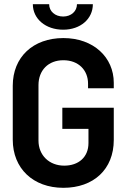

<svg xmlns="http://www.w3.org/2000/svg" viewBox="-20 -890 604 918"><path d="M283 8C427 8 524 -80 524 -221V-375H278V-274H403V-206C403 -139 356 -98 287 -98C216 -98 164 -147 164 -218V-483C164 -554 211 -602 283 -602C356 -602 401 -554 401 -490V-468H524V-494C524 -616 427 -708 283 -708C138 -708 41 -617 41 -480V-222C41 -85 138 8 283 8ZM137 -870C137 -800 198 -748 282 -748C365 -748 424 -800 424 -870H348C348 -836 320 -811 282 -811C243 -811 215 -836 215 -870Z"/></svg>

Font: Vanilla Cream
Style: Bold
Weight: 700
Designer: Jeremy Tribby, Jinavaṁso
Foundry: Tribby Type
Version: Version 1.422;Glyphs 3.1.2 (3151)